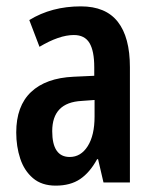

<svg xmlns="http://www.w3.org/2000/svg" viewBox="-20 -573 486 603"><path d="M234 -553Q312 -553 350 -504.5Q388 -456 388 -362V0H305L288 -73H285Q262 -31 231.5 -10.5Q201 10 155 10Q111 10 83.5 -13.5Q56 -37 43.5 -75Q31 -113 31 -157Q31 -240 77.5 -284Q124 -328 211 -332L276 -335V-362Q276 -413 261 -438Q246 -463 212 -463Q166 -463 104 -426L72 -510Q142 -553 234 -553ZM236 -256Q144 -251 144 -161Q144 -80 199 -80Q234 -80 255.5 -114Q277 -148 277 -207V-259Z"/></svg>

Font: Noto Sans ExtraCondensed SemiBold
Style: Regular
Weight: 600
Width: 2
Designer: Monotype Design Team
Foundry: Monotype Imaging Inc.
Version: Version 2.013; ttfautohint (v1.8.4.7-5d5b)